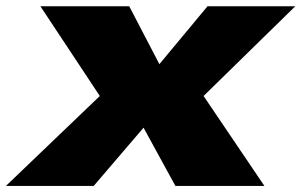

<svg xmlns="http://www.w3.org/2000/svg" viewBox="-58 -610 990 630"><path d="M-38.5 0H249.5L413 -191L517.5 0H809.5L610 -295L911 -589.5H623L465 -399.5L366 -589.5H74.5L269.5 -295Z"/></svg>

Font: Anybody Expanded Black
Style: Italic
Weight: 900
Width: 7
Italic angle: -10°
Version: Version 1.113;gftools[0.9.25]